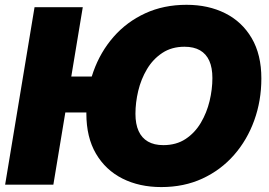

<svg xmlns="http://www.w3.org/2000/svg" viewBox="-20 -757 1104 787"><path d="M425.8 -443.4 401.4 -295.9H163.1L187.5 -443.4ZM319.3 -727.5 198.7 0H1L121.6 -727.5ZM641.1 9.8Q551.3 9.8 481.9 -25.1Q412.6 -60.1 373.3 -127.2Q334 -194.3 334 -291.5Q334 -382.8 362.8 -463.6Q391.6 -544.4 445.6 -606Q499.5 -667.5 575.2 -702.4Q650.9 -737.3 744.6 -737.3Q834 -737.3 903.1 -702.6Q972.2 -668 1011.7 -600.6Q1051.3 -533.2 1051.3 -435.5Q1051.3 -344.2 1022.2 -263.7Q993.2 -183.1 939.2 -121.6Q885.3 -60.1 809.8 -25.1Q734.4 9.8 641.1 9.8ZM649.4 -162.1Q702.6 -162.1 740.7 -187.3Q778.8 -212.4 803.2 -253.7Q827.6 -294.9 839.1 -343Q850.6 -391.1 850.6 -437Q850.6 -479.5 837.9 -507.8Q825.2 -536.1 799.8 -550.8Q774.4 -565.4 736.3 -565.4Q683.6 -565.4 645.3 -540Q606.9 -514.6 582.5 -473.6Q558.1 -432.6 546.6 -384.5Q535.2 -336.4 535.2 -290.5Q535.2 -248.5 548.1 -220Q561 -191.4 586.4 -176.8Q611.8 -162.1 649.4 -162.1Z"/></svg>

Font: Inter 16pt Black
Style: Italic
Weight: 900
Italic angle: -9.3988°
Version: Version 4.001;git-66647c0bb